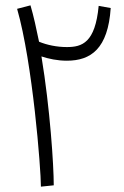

<svg xmlns="http://www.w3.org/2000/svg" viewBox="-20 -695 463 718"><path d="M181 -2C181 -77 167 -291 135 -484C162 -475 195 -468 230 -468C320 -468 384 -513 394 -665L349 -673C336 -535 287 -519 230 -519C192 -519 155 -527 126 -539C116 -588 106 -634 94 -675L44 -662C102 -460 133 -64 133 3Z"/></svg>

Font: Noto Sans Arabic UI Cn Lt
Style: Regular
Weight: 300
Width: 3
Designer: Monotype Design Team, Nadine Chahine and Nizar Qandah
Foundry: Monotype Imaging Inc.
Version: Version 2.010